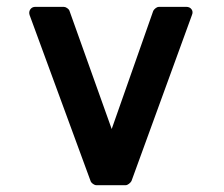

<svg xmlns="http://www.w3.org/2000/svg" viewBox="-20 -544 658 564"><path d="M66.9 -500Q64 -509.3 69.1 -516.6Q74.2 -523.9 84 -523.9H167Q171.9 -523.9 177.2 -520.3Q182.6 -516.6 184.1 -512.2L308.1 -165L430.2 -512.2Q432.6 -516.6 437.5 -520.3Q442.4 -523.9 446.8 -523.9H526.9Q537.6 -523.9 542.7 -516.6Q547.9 -509.3 543.9 -500L366.2 -12.2Q363.8 -7.8 358.6 -3.9Q353.5 0 349.1 0H263.2Q258.3 0 252.9 -3.9Q247.6 -7.8 246.1 -12.2Z"/></svg>

Font: Fragment Mono
Style: Bold
Weight: 700
Designer: Wei Huang based on Nimbus Sans by URW Studio, based on Helvetica by Max Miedinger.
Foundry: Wei Huang
Version: Version 1.011